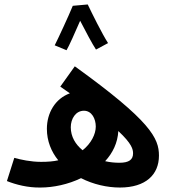

<svg xmlns="http://www.w3.org/2000/svg" viewBox="-20 -832 774 860"><path d="M306 -806C289 -764 239 -656 225 -629L278 -607C288 -623 317 -688 339 -739C361 -696 395 -632 410 -610L464 -639C437 -681 392 -772 373 -812ZM517 8C633 8 692 -50 692 -135C692 -213 655 -290 315 -535L250 -444C265 -434 279 -424 293 -414C227 -390 190 -326 190 -255C190 -200 210 -152 241 -114C219 -109 194 -107 164 -107C118 -107 72 -117 44 -125L11 -21C51 -5 105 9 161 8C219 8 285 -6 343 -34C398 -6 460 8 517 8ZM297 -262C297 -300 319 -336 356 -336C391 -336 409 -300 409 -265C409 -231 388 -189 350 -159C318 -185 297 -220 297 -262ZM576 -145C576 -117 558 -103 515 -103C494 -103 473 -105 451 -110C485 -147 507 -192 510 -245C571 -188 576 -163 576 -145Z"/></svg>

Font: Noto Sans Arabic UI SmBd
Style: Regular
Weight: 600
Designer: Monotype Design Team, Nadine Chahine and Nizar Qandah
Foundry: Monotype Imaging Inc.
Version: Version 2.010